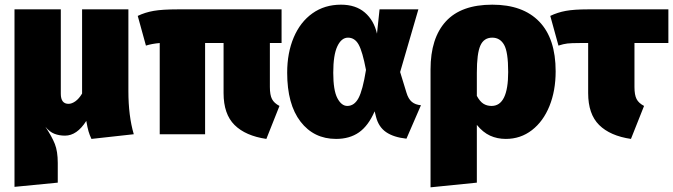

<svg xmlns="http://www.w3.org/2000/svg" viewBox="-20 -574 2878 821"><path d="M371 20Q363 3 358.5 -12.5Q354 -28 349 -57Q309 6 258 6Q233 6 212.5 -2Q192 -10 174 -32Q202 10 214.5 41.5Q227 73 227 123V207L42 225V-534H240V-173Q240 -130 273 -130Q287 -130 302.5 -141Q318 -152 331 -174V-534H529V-184Q529 -79 552 0Z M1134 -390V-202Q1134 -168 1143 -150.5Q1152 -133 1175 -121L1119 20Q1030 7 983 -39.5Q936 -86 936 -176V-390H857V0H663V-390Q629 -387 604 -379L569 -506Q600 -521 637 -527.5Q674 -534 741 -534H1184V-390Z M1592 -430 1603 -534H1769L1691 -266L1718 -178Q1726 -151 1741 -138.5Q1756 -126 1780 -124L1718 19Q1663 13 1631 -9Q1599 -31 1588 -74L1582 -98Q1555 -36 1515 -8Q1475 20 1417 20Q1322 20 1265 -54Q1208 -128 1208 -263Q1208 -348 1236 -414Q1264 -480 1316 -517Q1368 -554 1438 -554Q1501 -554 1540 -520.5Q1579 -487 1592 -430ZM1405 -263Q1405 -188 1422.5 -154.5Q1440 -121 1465 -121Q1495 -121 1513 -154.5Q1531 -188 1545 -275Q1530 -354 1513.5 -383.5Q1497 -413 1468 -413Q1440 -413 1422.5 -376Q1405 -339 1405 -263Z M2356 -269Q2356 -186 2329.5 -120.5Q2303 -55 2254.5 -17.5Q2206 20 2143 20Q2106 20 2075.5 6Q2045 -8 2019 -40V207L1821 227V-277Q1821 -411 1886.5 -482.5Q1952 -554 2085 -554Q2216 -554 2286 -481.5Q2356 -409 2356 -269ZM2153 -266Q2153 -352 2135.5 -382.5Q2118 -413 2085 -413Q2049 -413 2034 -379Q2019 -345 2019 -263V-164Q2032 -140 2047 -130.5Q2062 -121 2082 -121Q2153 -121 2153 -266Z M2693 -390V-202Q2693 -168 2702 -150.5Q2711 -133 2734 -121L2678 20Q2589 7 2542 -39.5Q2495 -86 2495 -176V-390H2459Q2423 -390 2406 -388Q2389 -386 2368 -379L2333 -506Q2364 -521 2399.5 -527.5Q2435 -534 2495 -534H2838V-390Z"/></svg>

Font: Fira Sans Black
Style: Regular
Weight: 900
Designer: Carrois Corporate & Edenspiekermann AG
Foundry: Carrois Corporate GbR & Edenspiekermann AG
Version: Version 4.203